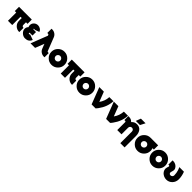

<svg xmlns="http://www.w3.org/2000/svg" viewBox="627 -2968 5424 5424"><g transform="rotate(45 3339.0 -256.0)"><path d="M20 -500V-330H78V0H248V-330H298V-222Q298 -130 363 -65Q428 0 520 0H530V-170H520Q498 -170 483 -185Q468 -200 468 -222V-330H530V-500Z M863 -335H768Q762 -335 756 -339Q750 -343 750 -348Q750 -354 755 -358Q761 -362 770 -362Q784 -362 788 -353L929 -405Q920 -429 905 -448.5Q890 -468 868 -482Q824 -512 770 -512Q698 -512 649 -464Q600 -416 600 -348Q600 -312 616 -282Q605 -272 597 -261Q589 -250 583 -238Q570 -210 570 -177Q570 -102 631 -45Q691 12 768 12Q910 12 956 -112L796 -170Q789 -158 768 -158Q752 -158 746 -164Q740 -169 740 -177Q740 -183 744 -187Q750 -195 768 -195H863Z M1107 -712V-542H1137Q1147 -542 1154 -538Q1162 -533 1165 -524L1174 -500L979 0H1161L1266 -268L1321 -127Q1343 -70 1394 -35Q1446 0 1507 0H1537V-170H1507Q1486 -170 1479 -189L1323 -586Q1301 -643 1249 -678Q1199 -712 1137 -712Z M1826 -512Q1717 -512 1641 -435Q1564 -359 1564 -250Q1564 -141 1641 -65Q1717 12 1826 12Q1935 12 2011 -65Q2088 -141 2088 -250Q2088 -359 2011 -435Q1935 -512 1826 -512ZM1826 -342Q1864 -342 1891 -315Q1918 -288 1918 -250Q1918 -231 1911.5 -214.5Q1905 -198 1891 -185Q1864 -158 1826 -158Q1788 -158 1761 -185Q1734 -212 1734 -250Q1734 -269 1740.5 -285.5Q1747 -302 1761 -315Q1788 -342 1826 -342Z M2128 -500V-330H2186V0H2356V-330H2406V-222Q2406 -130 2471 -65Q2536 0 2628 0H2638V-170H2628Q2606 -170 2591 -185Q2576 -200 2576 -222V-330H2638V-500Z M2940 -512Q2831 -512 2755 -435Q2678 -359 2678 -250Q2678 -141 2755 -65Q2831 12 2940 12Q3049 12 3125 -65Q3202 -141 3202 -250Q3202 -359 3125 -435Q3049 -512 2940 -512ZM2940 -342Q2978 -342 3005 -315Q3032 -288 3032 -250Q3032 -231 3025.5 -214.5Q3019 -198 3005 -185Q2978 -158 2940 -158Q2902 -158 2875 -185Q2848 -212 2848 -250Q2848 -269 2854.5 -285.5Q2861 -302 2875 -315Q2902 -342 2940 -342Z M3227 -500 3419 0H3578Q3590 -12 3604 -29Q3618 -46 3634 -68Q3782 -269 3792 -500H3628Q3623 -416 3596.5 -342Q3570 -268 3523 -204L3409 -500Z M3807 -500 3999 0H4158Q4170 -12 4184 -29Q4198 -46 4214 -68Q4362 -269 4372 -500H4208Q4203 -416 4176.5 -342Q4150 -268 4103 -204L3989 -500Z M4937 200V-256Q4937 -312 4923 -358.5Q4909 -405 4882 -441Q4826 -512 4727 -512Q4626 -512 4565 -440Q4564 -438 4563 -437Q4562 -436 4561 -435Q4558 -438 4555.5 -441Q4553 -444 4550 -448Q4497 -500 4422 -500H4387V-342H4422Q4431 -342 4438 -336Q4444 -329 4444 -320V0H4504H4594H4614V-264Q4614 -299 4636 -320Q4658 -342 4691 -342Q4723 -342 4745 -320Q4767 -299 4767 -264V200ZM4632 -554H4798L4874 -701H4688Z M5264 -512Q5155 -512 5079 -435Q5002 -359 5002 -250Q5002 -141 5079 -65Q5155 12 5264 12Q5373 12 5449 -65Q5526 -141 5526 -250Q5526 -264 5524.5 -277.5Q5523 -291 5520 -304Q5518 -314 5515.5 -323.5Q5513 -333 5509 -342H5566V-512ZM5264 -342Q5302 -342 5329 -315Q5356 -288 5356 -250Q5356 -231 5349.5 -214.5Q5343 -198 5329 -185Q5302 -158 5264 -158Q5226 -158 5199 -185Q5172 -212 5172 -250Q5172 -269 5178.5 -285.5Q5185 -302 5199 -315Q5226 -342 5264 -342Z M5853 -512Q5744 -512 5668 -435Q5591 -359 5591 -250Q5591 -141 5668 -65Q5744 12 5853 12Q5962 12 6038 -65Q6115 -141 6115 -250Q6115 -359 6038 -435Q5962 -512 5853 -512ZM5853 -342Q5891 -342 5918 -315Q5945 -288 5945 -250Q5945 -231 5938.5 -214.5Q5932 -198 5918 -185Q5891 -158 5853 -158Q5815 -158 5788 -185Q5761 -212 5761 -250Q5761 -269 5767.5 -285.5Q5774 -302 5788 -315Q5815 -342 5853 -342Z M6155 -500V-330H6185Q6193 -330 6200 -322Q6205 -314 6203 -304L6185 -244Q6169 -192 6184 -145Q6191 -122 6203 -101.5Q6215 -81 6231 -64Q6248 -46 6268.5 -32.5Q6289 -19 6313 -8Q6337 2 6361.5 7Q6386 12 6411 12Q6514 12 6586 -62Q6657 -136 6658 -244Q6659 -368 6608 -500H6424Q6436 -475 6445.5 -451Q6455 -427 6462 -404Q6474 -368 6480.5 -326Q6487 -284 6488 -236Q6489 -202 6466 -180Q6443 -158 6411 -158Q6379 -158 6363 -180Q6345 -202 6355 -236L6373 -304Q6380 -329 6376.5 -353Q6373 -377 6360 -400Q6347 -424 6328.5 -442Q6310 -460 6286 -473Q6262 -487 6236.5 -493.5Q6211 -500 6185 -500Z"/></g></svg>

Font: Unageo
Style: Black
Weight: 900
Designer: Richard Sepsi
Foundry: Richard Sepsi
Version: Version 2.000